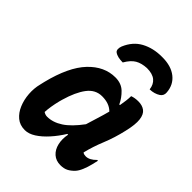

<svg xmlns="http://www.w3.org/2000/svg" viewBox="-232 -933 1064 1064"><g transform="rotate(45 300.0 -400.5)"><path d="M390 -710Q350 -708 323 -692.5Q296 -677 273 -637Q253 -637 237 -640.5Q221 -644 209 -653Q202 -659 201.5 -670.5Q201 -682 206 -695Q232 -757 284 -785Q336 -813 403 -813H409Q477 -813 518 -780.5Q559 -748 563 -692Q565 -668 546 -655Q520 -638 484 -637Q480 -672 457 -691Q434 -710 390 -710ZM303 -550Q350 -550 379 -522Q408 -494 424 -459H429Q433 -480 435.5 -501Q438 -522 438 -538Q459 -546 487 -546Q518 -546 538 -531Q558 -516 562.5 -480Q567 -444 552 -381Q536 -311 511 -250Q486 -189 472 -131Q477 -127 483 -125.5Q489 -124 496 -124Q525 -124 555 -155H561Q560 -148 557.5 -139.5Q555 -131 553 -120Q546 -91 535.5 -66Q525 -41 512 -27Q495 -9 476.5 0.5Q458 10 431 10Q396 10 373 -10.5Q350 -31 342 -65.5Q334 -100 342 -140H336Q310 -98 279 -63.5Q248 -29 216 -8.5Q184 12 154 12Q115 12 88.5 -10Q62 -32 47 -68Q32 -104 29 -146Q26 -188 36 -227L42 -253Q80 -406 148.5 -478Q217 -550 303 -550ZM161 -137Q167 -133 174 -130.5Q181 -128 189 -128Q234 -128 278.5 -157Q323 -186 371 -251Q381 -285 392 -319.5Q403 -354 413 -392Q382 -424 325 -424Q273 -424 239 -379Q205 -334 182 -254L177 -236Q170 -208 166 -183Q162 -158 161 -137Z"/></g></svg>

Font: Recursive Sn Csl St
Style: Bold Italic
Weight: 700
Italic angle: -15°
Version: Version 1.079;hotconv 1.0.112;makeotfexe 2.5.65598; ttfautoh